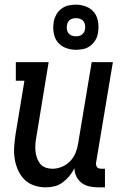

<svg xmlns="http://www.w3.org/2000/svg" viewBox="-20 -797 540 825"><path d="M177 8Q150 8 125.5 -0.5Q101 -9 84 -26.5Q67 -44 57 -67Q47 -90 43 -115.5Q39 -141 41 -167.5Q43 -194 47 -221L85 -450H48V-530H189L136 -207Q133 -192 132 -176.5Q131 -161 132.5 -146.5Q134 -132 139 -118Q144 -104 153 -93Q162 -82 176 -77Q190 -72 206 -72Q226 -72 246.5 -80.5Q267 -89 282 -105Q297 -121 305 -141Q313 -161 316 -182L374 -530H465L393 -99Q392 -93 393 -88Q394 -83 397 -79Q400 -75 405 -73.5Q410 -72 416 -72H431V8H402Q383 8 364.5 4Q346 0 331.5 -10.5Q317 -21 308.5 -38Q300 -55 300 -74Q291 -56 278 -40.5Q265 -25 249 -13Q233 -1 214 3.5Q195 8 177 8ZM306 -583Q283 -583 261.5 -591.5Q240 -600 227 -617Q214 -634 210.5 -657Q207 -680 211 -704Q214 -720 222 -734.5Q230 -749 244 -759.5Q258 -770 274 -773.5Q290 -777 306 -777Q329 -777 350.5 -768.5Q372 -760 385 -743Q398 -726 401.5 -703Q405 -680 401 -656Q399 -640 390.5 -625.5Q382 -611 368.5 -600.5Q355 -590 338.5 -586.5Q322 -583 306 -583ZM306 -641Q313 -641 319.5 -642.5Q326 -644 331.5 -648Q337 -652 340.5 -658Q344 -664 345 -670Q347 -680 345.5 -689.5Q344 -699 338.5 -706Q333 -713 324.5 -716Q316 -719 306 -719Q300 -719 293.5 -717.5Q287 -716 281 -712Q275 -708 272 -702Q269 -696 268 -690Q266 -680 267.5 -670.5Q269 -661 274.5 -654Q280 -647 288.5 -644Q297 -641 306 -641Z"/></svg>

Font: Iosevka Slab Medium
Style: Italic
Weight: 500
Italic angle: -9°
Monospace: yes
Designer: Belleve Invis
Foundry: Belleve Invis
Version: Version 11.1.0; ttfautohint (v1.8.3)